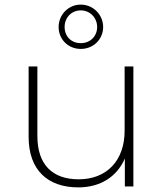

<svg xmlns="http://www.w3.org/2000/svg" viewBox="-20 -808 707 832"><path d="M330 -621C288 -621 260 -651 260 -691C260 -731 289 -763 330 -763C371 -763 401 -730 401 -691C401 -652 372 -621 330 -621ZM319 4C416 4 487 -43 521 -121V0H558V-520H520V-241C520 -114 444 -31 321 -31C207 -31 142 -95 142 -218V-520H104V-215C104 -71 187 4 319 4ZM330 -596C386 -596 427 -639 427 -691C427 -743 385 -788 330 -788C275 -788 234 -743 234 -691C234 -639 274 -596 330 -596Z"/></svg>

Font: Montserrat-Alt1 ExtLt
Style: Regular
Weight: 200
Designer: Differentunic
Foundry: Differentunic
Version: Version 7.222